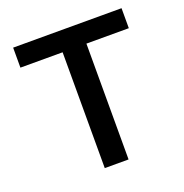

<svg xmlns="http://www.w3.org/2000/svg" viewBox="-120 -768 841 877"><g transform="rotate(-20 300.0 -330.0)"><path d="M242.2 0V-563H37.1V-660.2H564V-563H357.9V0Z"/></g></svg>

Font: Office Code Pro Medium
Style: Regular
Weight: 500
Designer: Nathan Rutzky & Paul D. Hunt
Foundry: Adobe Systems Incorporated
Version: Version 1.004;PS 001.004;hotconv 1.0.70;makeotf.lib2.5.58329